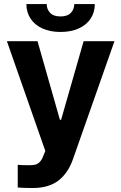

<svg xmlns="http://www.w3.org/2000/svg" viewBox="-20 -735 603 954"><path d="M68.1 196.7V83.9L92.6 85.5Q107.6 85.9 126.8 85.9Q144.5 85.9 156.1 82.9Q167.8 79.9 178.1 69.2Q188.4 58.5 196.1 37.3L205.1 15L14.3 -530.3H166.4L277.7 -139.8H283.6L395.5 -530.3H548.7L341.8 57.9Q317.8 125.5 269.9 162.4Q222 199.2 141.5 199.2Q99 199.2 68.1 196.7ZM280.7 -576.2Q229.4 -576.2 191.2 -593.4Q152.9 -610.6 132 -642.2Q111.1 -673.8 111.1 -714.8H212.1Q212.1 -689.2 228.9 -671.3Q245.8 -653.3 280.7 -653.3Q315.4 -653.3 332 -671Q348.6 -688.7 349.2 -714.8H451.1Q451.1 -673.8 430.2 -642.2Q409.3 -610.6 370.8 -593.4Q332.4 -576.2 280.7 -576.2Z"/></svg>

Font: Pretendard Std Variable
Style: Regular
Weight: 400
Designer: Base glyphs from Inter by Rasmus Andersson; Hangeul glyphs from Noto Sans CJK(Source Han Sans) by Jang Soo-young and Kan
Foundry: Kil Hyung-jin
Version: Version 1.309;Glyphs 3.2 (3225)